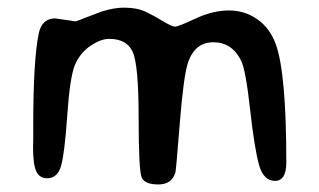

<svg xmlns="http://www.w3.org/2000/svg" viewBox="-20 -496 828 499"><path d="M696.8 -380.9Q724.1 -305.7 724.1 -73.7Q724.1 -25.9 694.6 -25.9Q665 -25.9 653.3 -67.1Q641.6 -108.4 630.1 -210.9Q618.7 -313.5 606.9 -337.9Q583 -386.2 534.9 -386.2Q486.8 -386.2 468.8 -334Q457 -298.8 447.3 -176Q437.5 -53.2 436 -48.3Q426.8 -16.6 391.8 -16.6Q356.9 -16.6 348.6 -33.9Q340.3 -51.3 340.3 -189.7Q340.3 -328.1 324.7 -361.6Q309.1 -395 263.7 -395Q241.7 -395 214.6 -376.5Q187.5 -357.9 174.6 -326.7Q161.6 -295.4 154.8 -196Q147.9 -96.7 138.7 -64.7Q129.4 -32.7 102.1 -32.7Q83 -32.7 74.5 -50.3Q65.9 -67.9 65.9 -113.8L66.4 -131.8Q66.4 -150.4 66.4 -168.9Q66.4 -340.3 80.6 -408.7Q88.9 -448.2 123.5 -448.2L177.2 -440.4L231.9 -461.4Q270 -476.1 303 -476.1Q335.9 -476.1 358.2 -465.6Q380.4 -455.1 403.6 -440.9Q426.8 -426.8 435.1 -426.8Q443.4 -426.8 488.3 -447.8Q533.2 -468.8 574.7 -468.8Q616.2 -468.8 648.9 -445.8Q681.6 -422.9 696.8 -380.9Z"/></svg>

Font: Averia Sans Libre
Style: Regular
Weight: 400
Version: Version 1.002